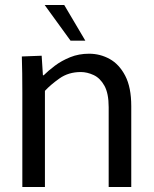

<svg xmlns="http://www.w3.org/2000/svg" viewBox="-20 -745 612 765"><path d="M69 -376Q69 -418 68.5 -453Q68 -488 67 -520L146 -523L151 -445H154Q172 -463 198.5 -483Q225 -503 259.5 -517Q294 -531 335 -531Q379 -531 417 -510Q455 -489 479 -443Q503 -397 503 -322V0H413V-318Q413 -373 396 -403.5Q379 -434 353 -446Q327 -458 302 -458Q253 -458 217 -432.5Q181 -407 159 -383V0H69ZM261 -583 158 -725H236L320 -583Z"/></svg>

Font: Murecho
Style: Regular
Weight: 400
Designer: Neil Summerour
Foundry: Positype
Version: Version 1.010; ttfautohint (v1.8.3)